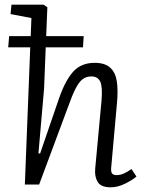

<svg xmlns="http://www.w3.org/2000/svg" viewBox="-20 -787 617 819"><path d="M452 12Q411 12 397 -10.5Q383 -33 386 -67L413 -357Q418 -417 407.5 -439Q397 -461 370 -461Q347 -461 331.5 -448.5Q316 -436 302 -408.5Q288 -381 271 -333L147 0H86L109 -585H15L19 -633H111L114 -710L25 -727L29 -767H166L182 -756L177 -633H337L334 -585H175L168 -409L144 -133L151 -132L232 -368Q258 -443 292 -481Q326 -519 384 -519Q428 -519 450.5 -498Q473 -477 478.5 -439Q484 -401 479 -348L455 -80Q452 -57 457 -48.5Q462 -40 478 -40Q493 -40 508.5 -47Q524 -54 541 -66L562 -34Q545 -19 513.5 -3.5Q482 12 452 12Z"/></svg>

Font: Literata 12pt Light
Style: Italic
Weight: 300
Italic angle: -2°
Designer: Latin by Veronika Burian and Jose Scaglione. Greek by Irene Vlachou. Cyrillic by Vera Evstafieva
Foundry: TypeTogether
Version: Version 3.002